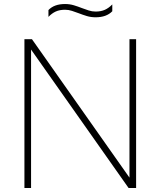

<svg xmlns="http://www.w3.org/2000/svg" viewBox="-20 -935 798 955"><path d="M101.5 0V-740H139L624 -51.5V-740H657V0H619.5L134.5 -688.5V0ZM455.5 -849Q432.5 -849 411.8 -855.2Q391 -861.5 372 -869Q354.5 -875.5 337.8 -881Q321 -886.5 303.5 -886.5Q277 -886.5 257.5 -877.8Q238 -869 221 -851V-885Q249.5 -915 303.5 -915Q326.5 -915 347.2 -908.8Q368 -902.5 387 -895Q404.5 -888.5 421.2 -883Q438 -877.5 455.5 -877.5Q482 -877.5 501.5 -886.2Q521 -895 538.5 -913V-879Q509.5 -849 455.5 -849Z"/></svg>

Font: Encode Sans SmExp Th
Style: Regular
Weight: 100
Width: 6
Designer: Multiple Designers
Foundry: Impallari Type
Version: Version 3.002; ttfautohint (v1.8.3) -l 8 -r 50 -G 200 -x 14 